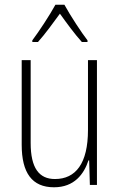

<svg xmlns="http://www.w3.org/2000/svg" viewBox="-20 -784 507 814"><path d="M253 -764H215C191 -720 145 -650 117 -613V-606H141C170 -638 207 -689 234 -726C262 -687 297 -639 327 -606H351V-613C328 -642 278 -718 253 -764ZM391 -529H353V-233C353 -91 301 -25 213 -25C146 -25 110 -71 110 -178V-529H72V-170C72 -51 116 10 209 10C295 10 336 -46 355 -104H358L361 0H391Z"/></svg>

Font: Noto Sans Gurmukhi Condensed ExtraLight
Style: Regular
Weight: 200
Width: 3
Designer: Jelle Bosma - Monotype Design Team
Foundry: Monotype Imaging Inc.
Version: Version 2.004